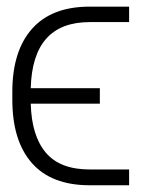

<svg xmlns="http://www.w3.org/2000/svg" viewBox="-20 -550 431 570"><path d="M363.3 -46.9V0H246.1Q132.8 0 74.7 -65.9Q16.6 -131.8 16.6 -253.9V-277.3Q16.6 -398.4 75 -464.4Q133.3 -530.3 246.1 -530.3H363.3V-484.4H246.1Q76.2 -484.4 71.3 -288.1H276.4V-242.2H71.3Q73.7 -147 116 -96.9Q158.2 -46.9 246.1 -46.9Z"/></svg>

Font: Pretendard Std ExtraLight
Style: Regular
Weight: 200
Designer: Base glyphs from Inter by Rasmus Andersson; Hangeul glyphs from Noto Sans CJK(Source Han Sans) by Jang Soo-young and Kan
Foundry: Kil Hyung-jin
Version: Version 1.309